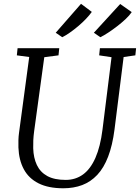

<svg xmlns="http://www.w3.org/2000/svg" viewBox="-20 -1002 752 1032"><path d="M644.5 -695.5 595.5 -306Q584.5 -220.5 561.2 -160Q538 -99.5 502.8 -62Q467.5 -24.5 421.8 -7.2Q376 10 320.5 10Q239.5 10 186.8 -16.8Q134 -43.5 107.8 -92.8Q81.5 -142 79 -209.5Q78.5 -228 79 -248.5Q79.5 -269 82.5 -290L137 -695.5L70.5 -704.5L74.5 -743H298.5L294.5 -704.5L218 -694.5L163.5 -296.5Q160 -270.5 159 -248.2Q158 -226 158.5 -205Q160 -153.5 178.2 -115Q196.5 -76.5 234.2 -55.8Q272 -35 333 -35Q386 -35 426.2 -64.2Q466.5 -93.5 493 -153.8Q519.5 -214 531 -306L579.5 -694.5L513 -704.5L517 -743H711.5L707.5 -704.5ZM279.5 -826 415.5 -981.5 473.5 -938Q461.5 -921 442.5 -901Q423.5 -881 400.8 -861.8Q378 -842.5 355.5 -826.8Q333 -811 314.5 -802ZM484.5 -826 626 -980.5 688 -937Q676.5 -919.5 655.8 -900Q635 -880.5 610.5 -861.5Q586 -842.5 562 -826.8Q538 -811 519.5 -802Z"/></svg>

Font: Merriweather 28pt Light
Style: Italic
Weight: 300
Italic angle: -7.8°
Version: Version 2.101